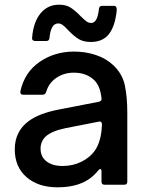

<svg xmlns="http://www.w3.org/2000/svg" viewBox="-20 -788 624 819"><path d="M43 -151Q43 -228 103 -272Q148 -305 232 -321L402 -354Q407 -355 410.5 -358.5Q414 -362 413 -368Q408 -420 383 -445Q350 -478 295 -478Q253 -478 220.5 -456Q188 -434 177 -396Q173 -384 162 -384H79Q65 -384 67 -399Q85 -480 149 -524Q213 -568 296 -568Q345 -568 388.5 -553.5Q432 -539 462 -511Q502 -474 512.5 -424Q523 -374 523 -309V-13Q523 0 510 0H426Q413 0 413 -13V-56Q413 -67 408 -67Q404 -67 400 -62Q378 -35 355 -21Q305 11 225 11Q143 11 93 -32.5Q43 -76 43 -151ZM327 -98Q373 -121 393 -159.5Q413 -198 415 -257Q415 -264 411 -267.5Q407 -271 401 -269L258 -241Q200 -229 174 -205Q153 -184 153 -154Q153 -119 178.5 -99.5Q204 -80 247 -80Q291 -80 327 -98ZM271 -659Q257 -674 248 -681Q239 -688 228 -688Q197 -688 191 -626Q190 -613 177 -613H130Q124 -613 120 -616.5Q116 -620 117 -627Q122 -693 152.5 -730.5Q183 -768 232 -768Q262 -768 282 -755Q302 -742 324 -719Q339 -704 348.5 -697Q358 -690 369 -690Q396 -690 402 -750Q403 -763 416 -763H466Q479 -763 478 -744Q471 -676 444.5 -642.5Q418 -609 368 -609Q335 -609 314.5 -622Q294 -635 271 -659Z"/></svg>

Font: Open Sauce Two Medium
Style: Regular
Weight: 500
Designer: Alfredo Marco Pradil
Foundry: Creative Sauce Fz LLC
Version: Version 1.477